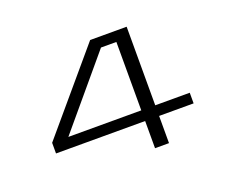

<svg xmlns="http://www.w3.org/2000/svg" viewBox="-112 -893 1324 1085"><g transform="rotate(-20 550.0 -350.0)"><path d="M650.5 0V-163.5H114.5V-227.5L515 -700H734.5V-227.5H942V-163.5H734.5V0ZM212 -227.5H650.5V-639H558Z"/></g></svg>

Font: Trispace Expanded Light
Style: Regular
Weight: 300
Width: 7
Designer: Tyler Finck
Foundry: Etcetera Type Company
Version: Version 1.210; ttfautohint (v1.8.3)